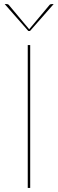

<svg xmlns="http://www.w3.org/2000/svg" viewBox="-20 -921 284 941"><path d="M128 0H116V-700H128ZM243 -901 127 -769H119L3 -901H13Q15.5 -901 18 -900.2Q20.5 -899.5 23 -897L121 -780L123 -777L125 -780L223 -897Q225.5 -899.5 228 -900.2Q230.5 -901 233 -901Z"/></svg>

Font: Lato 2
Style: Regular
Weight: 100
Designer: Lukasz Dziedzic with Adam Twardoch and Botio Nikoltchev
Foundry: tyPoland Lukasz Dziedzic
Version: Version 2.015; 2015-08-06; http://www.latofonts.com/